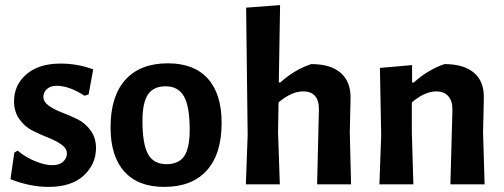

<svg xmlns="http://www.w3.org/2000/svg" viewBox="-20 -722 1974 752"><path d="M217 -473Q285 -473 345 -450L327 -352L311 -347Q251 -386 202 -386Q178 -386 164 -373.5Q150 -361 150 -343Q150 -323 171 -308Q192 -293 222.5 -281.5Q253 -270 283.5 -255Q314 -240 335 -211Q356 -182 356 -142Q356 -79 308 -34.5Q260 10 170 10Q98 10 21 -20L36 -124L49 -132Q80 -106 118 -90.5Q156 -75 185 -75Q212 -75 227 -88.5Q242 -102 242 -121Q242 -141 220.5 -156Q199 -171 168.5 -183Q138 -195 108 -210Q78 -225 56.5 -254.5Q35 -284 35 -325Q35 -390 84 -431.5Q133 -473 217 -473Z M638 -474Q740 -474 794 -414Q848 -354 848 -241Q848 -119 790 -54.5Q732 10 623 10Q521 10 467 -50Q413 -110 413 -223Q413 -345 471 -409.5Q529 -474 638 -474ZM629 -384Q581 -384 559.5 -352Q538 -320 538 -249Q538 -157 560 -118Q582 -79 632 -79Q680 -79 701.5 -110.5Q723 -142 723 -214Q723 -305 700.5 -344.5Q678 -384 629 -384Z M1199 -471Q1275 -471 1314.5 -436.5Q1354 -402 1353 -337L1350 -204L1355 0H1222L1229 -290Q1231 -364 1167 -364Q1122 -364 1071 -321L1069 -205L1076 0H943L950 -193L944 -692L1077 -702L1072 -399H1078Q1133 -449 1199 -471Z M1594 -467V-399H1601Q1656 -449 1721 -471Q1797 -471 1837 -436.5Q1877 -402 1875 -337L1872 -204L1878 0H1744L1752 -290Q1753 -325 1736.5 -344.5Q1720 -364 1689 -364Q1644 -364 1593 -321V-205L1599 0H1466L1473 -192L1468 -456Z"/></svg>

Font: Alegreya Sans
Style: Bold
Weight: 700
Designer: Juan Pablo del Peral
Foundry: Huerta Tipografica
Version: Version 2.007